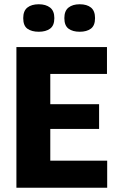

<svg xmlns="http://www.w3.org/2000/svg" viewBox="-20 -881 555 901"><path d="M57 0V-660H216V0ZM169 0V-127H483V0ZM169 -276V-392H445V-276ZM169 -534V-660H482V-534ZM354 -732Q321 -732 301.5 -746.5Q282 -761 282 -796Q282 -830 301.5 -845.5Q321 -861 354 -861Q388 -861 407 -845.5Q426 -830 426 -796Q426 -761 406.5 -746.5Q387 -732 354 -732ZM162 -732Q129 -732 109 -746Q89 -760 89 -796Q89 -830 108.5 -845.5Q128 -861 162 -861Q195 -861 215 -845.5Q235 -830 235 -796Q235 -761 215 -746.5Q195 -732 162 -732Z"/></svg>

Font: Bricolage Grotesque 24pt SemiCondensed ExtraBold
Style: Regular
Weight: 800
Width: 4
Designer: Mathieu Triay
Foundry: Atelier Triay
Version: Version 1.001;gftools[0.9.33.dev8+g029e19f]